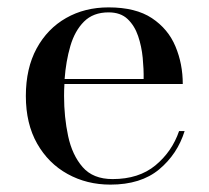

<svg xmlns="http://www.w3.org/2000/svg" viewBox="-20 -490 565 520"><path d="M480 -135Q460.5 -72.5 411 -31.2Q361.5 10 279 10Q215 10 163 -18.8Q111 -47.5 80.5 -101.2Q50 -155 50 -230Q50 -305 79.2 -358.8Q108.5 -412.5 159 -441.2Q209.5 -470 274 -470Q347.5 -470 391.5 -440.8Q435.5 -411.5 455.2 -364.2Q475 -317 475 -262.5H154.5Q153.5 -247 153.5 -230Q153.5 -173 164.5 -121.5Q175.5 -70 203.8 -37.5Q232 -5 285 -5Q356 -5 401 -42.2Q446 -79.5 465 -135ZM274 -456.5Q232.5 -456.5 207.5 -431.5Q182.5 -406.5 170.5 -365.2Q158.5 -324 155 -276H369Q369.5 -302.5 366.5 -333.5Q363.5 -364.5 354 -392.5Q344.5 -420.5 325.5 -438.5Q306.5 -456.5 274 -456.5Z"/></svg>

Font: Bodoni Moda 16pt
Style: Regular
Weight: 400
Version: Version 2.3